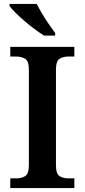

<svg xmlns="http://www.w3.org/2000/svg" viewBox="-20 -951 428 971"><path d="M32 0V-49H63Q89 -49 107.5 -60.5Q126 -72 126 -116V-598Q126 -642 107.5 -653.5Q89 -665 63 -665H32V-714H356V-665H325Q299 -665 281 -653.5Q263 -642 263 -598V-116Q263 -72 281 -60.5Q299 -49 325 -49H356V0ZM203 -771Q180 -785 154 -804.5Q128 -824 102.5 -846Q77 -868 57 -888Q37 -908 28 -921V-931H166Q177 -909 193 -882Q209 -855 227 -829Q245 -803 259 -784V-771Z"/></svg>

Font: Noto Serif NP Hmong SemiBold
Style: Regular
Weight: 600
Designer: Dalton Maag Ltd
Foundry: Dalton Maag Ltd
Version: Version 1.001; ttfautohint (v1.8.4.7-5d5b)